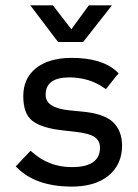

<svg xmlns="http://www.w3.org/2000/svg" viewBox="-20 -691 518 721"><path d="M400.4 -670.9 292 -533.2H198.2L93.8 -670.9H178.7L248 -581.1L313.5 -670.9ZM293 -271.5Q371.1 -263.7 404.3 -232.4Q437.5 -201.2 438.5 -145.5Q438.5 -73.2 387.2 -31.2Q335.9 10.7 244.1 9.8Q113.3 7.8 44.9 -60.5L39.1 -66.4L46.9 -74.2L94.7 -125L101.6 -119.1Q164.1 -63.5 250 -63.5Q355.5 -63.5 355.5 -136.7Q355.5 -162.1 335.4 -176.3Q315.4 -190.4 260.7 -196.3L210 -202.1Q135.7 -210.9 101.6 -237.3Q67.4 -263.7 67.4 -330.1Q67.4 -396.5 114.7 -434.6Q162.1 -472.7 245.1 -473.6Q361.3 -474.6 418 -422.9L425.8 -415Q425.8 -414.1 418 -407.2L377.9 -356.4L370.1 -361.3Q316.4 -399.4 241.2 -400.4Q150.4 -400.4 151.4 -334Q151.4 -285.2 243.2 -276.4Z"/></svg>

Font: BF_TEXT
Style: Regular
Weight: 400
Foundry: EA DICE
Version: Version 1.404